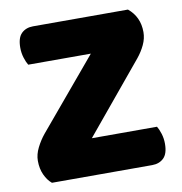

<svg xmlns="http://www.w3.org/2000/svg" viewBox="-72 -676 704 743"><g transform="rotate(-10 280.0 -304.5)"><path d="M308 -466H62Q55 -477 49 -496Q43 -515 43 -536Q43 -575 60.5 -592Q78 -609 106 -609H479Q523 -573 523 -513Q523 -488 511.5 -463.5Q500 -439 482 -417L255 -143H511Q518 -132 524 -113Q530 -94 530 -73Q530 -34 512.5 -17Q495 0 467 0H73Q56 -14 45 -38Q34 -62 34 -93Q34 -118 47 -144Q60 -170 78 -192Z"/></g></svg>

Font: Baloo Bhaijaan
Style: Regular
Weight: 400
Designer: Devika Bhansali and Ek Type
Foundry: Ek Type
Version: Version 1.443;PS 1.000;hotconv 16.6.51;makeotf.lib2.5.65220;